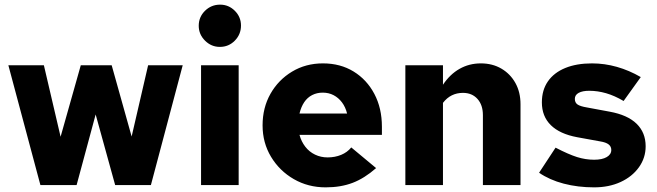

<svg xmlns="http://www.w3.org/2000/svg" viewBox="-20 -797 2832 827"><path d="M154 0 16 -516H169L241 -208L328 -516H461L547 -209L618 -516H767L630 0H476L392 -304L310 0Z M846 0V-516H1008V0ZM927 -595Q890 -595 863 -622Q836 -649 836 -686Q836 -724 863 -750.5Q890 -777 928 -777Q965 -777 991.5 -750.5Q1018 -724 1018 -687Q1018 -649 991.5 -622Q965 -595 927 -595Z M1383 10Q1307 10 1245.5 -25.5Q1184 -61 1147.5 -121.5Q1111 -182 1111 -257Q1111 -333 1145 -393Q1179 -453 1238 -488.5Q1297 -524 1371 -524Q1446 -524 1503 -489Q1560 -454 1592.5 -392.5Q1625 -331 1625 -251V-216H1270Q1278 -187 1295 -165Q1312 -143 1337 -131Q1362 -119 1391 -119Q1423 -119 1449.5 -130Q1476 -141 1493 -162L1600 -73Q1550 -29 1499 -9.5Q1448 10 1383 10ZM1270 -308H1475Q1468 -336 1453 -356Q1438 -376 1417 -387Q1396 -398 1370 -398Q1345 -398 1324.5 -387.5Q1304 -377 1290.5 -357Q1277 -337 1270 -308Z M1726 0V-516H1888V-432Q1918 -477 1959.5 -500.5Q2001 -524 2051 -524Q2101 -524 2139.5 -501.5Q2178 -479 2200 -439.5Q2222 -400 2222 -348V0H2060V-301Q2060 -345 2036.5 -371Q2013 -397 1974 -397Q1948 -397 1926.5 -386.5Q1905 -376 1888 -354V0Z M2539 10Q2469 10 2408 -6Q2347 -22 2302 -53L2373 -161Q2429 -132 2465.5 -120.5Q2502 -109 2539 -109Q2574 -109 2593.5 -120.5Q2613 -132 2613 -151Q2613 -166 2601.5 -175Q2590 -184 2565 -188L2466 -206Q2391 -220 2352.5 -258Q2314 -296 2314 -356Q2314 -409 2340 -446.5Q2366 -484 2414.5 -504Q2463 -524 2530 -524Q2584 -524 2637 -509Q2690 -494 2740 -465L2666 -362Q2627 -385 2590.5 -395.5Q2554 -406 2518 -406Q2489 -406 2472.5 -397Q2456 -388 2456 -371Q2456 -355 2467.5 -347Q2479 -339 2509 -334L2606 -316Q2683 -302 2722 -264Q2761 -226 2761 -167Q2761 -117 2732 -76.5Q2703 -36 2653 -13Q2603 10 2539 10Z"/></svg>

Font: Red Hat Text
Style: Bold
Weight: 700
Designer: Pentagram, MCKL
Foundry: MCKL
Version: Version 1.030